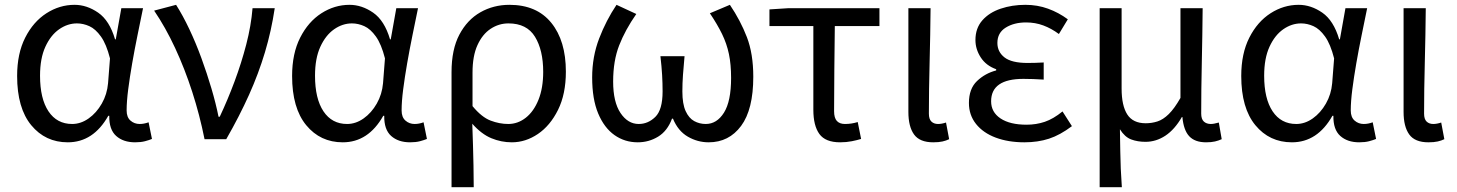

<svg xmlns="http://www.w3.org/2000/svg" viewBox="-20 -577 6039 796"><path d="M261 13Q168 13 109.5 -58Q51 -129 51 -262Q51 -355 84.5 -421Q118 -487 172.5 -522Q227 -557 289 -557Q340 -557 387 -524.5Q434 -492 457 -414H460L483 -543H573Q562 -489 550 -430.5Q538 -372 528 -314.5Q518 -257 511.5 -206.5Q505 -156 505 -119Q505 -91 521 -77Q537 -63 559 -63Q577 -63 596 -70L610 -1Q598 4 581 8.5Q564 13 540 13Q491 13 461.5 -13.5Q432 -40 433 -97H429Q367 13 261 13ZM279 -63Q315 -63 347.5 -86Q380 -109 402 -147.5Q424 -186 428 -232L436 -335Q421 -394 398.5 -425.5Q376 -457 350.5 -468.5Q325 -480 299 -480Q260 -480 225 -455.5Q190 -431 168 -383Q146 -335 146 -263Q146 -168 181 -115.5Q216 -63 279 -63Z M828 0Q808 -100 777 -196Q746 -292 706 -378Q666 -464 619 -533L710 -557Q738 -513 765 -456Q792 -399 815 -336Q838 -273 856.5 -210.5Q875 -148 886 -93H891Q924 -163 952.5 -239.5Q981 -316 1001 -393Q1021 -470 1027 -543H1119Q1105 -449 1078.5 -360.5Q1052 -272 1012.5 -184Q973 -96 918 0Z M1401 13Q1308 13 1249.5 -58Q1191 -129 1191 -262Q1191 -355 1224.5 -421Q1258 -487 1312.5 -522Q1367 -557 1429 -557Q1480 -557 1527 -524.5Q1574 -492 1597 -414H1600L1623 -543H1713Q1702 -489 1690 -430.5Q1678 -372 1668 -314.5Q1658 -257 1651.5 -206.5Q1645 -156 1645 -119Q1645 -91 1661 -77Q1677 -63 1699 -63Q1717 -63 1736 -70L1750 -1Q1738 4 1721 8.5Q1704 13 1680 13Q1631 13 1601.5 -13.5Q1572 -40 1573 -97H1569Q1507 13 1401 13ZM1419 -63Q1455 -63 1487.5 -86Q1520 -109 1542 -147.5Q1564 -186 1568 -232L1576 -335Q1561 -394 1538.5 -425.5Q1516 -457 1490.5 -468.5Q1465 -480 1439 -480Q1400 -480 1365 -455.5Q1330 -431 1308 -383Q1286 -335 1286 -263Q1286 -168 1321 -115.5Q1356 -63 1419 -63Z M1852 199V-278Q1852 -372 1884.5 -433.5Q1917 -495 1971.5 -526Q2026 -557 2092 -557Q2205 -557 2265.5 -482.5Q2326 -408 2326 -280Q2326 -187 2293.5 -121.5Q2261 -56 2210 -21.5Q2159 13 2102 13Q2058 13 2017 -4Q1976 -21 1938 -64Q1940 -15 1941 26.5Q1942 68 1943 109.5Q1944 151 1944 199ZM2087 -63Q2127 -63 2160 -89Q2193 -115 2212.5 -163.5Q2232 -212 2232 -279Q2232 -369 2198 -424.5Q2164 -480 2088 -480Q2048 -480 2014 -457.5Q1980 -435 1959.5 -390Q1939 -345 1939 -276V-137Q1977 -91 2014 -77Q2051 -63 2087 -63Z M2624 13Q2570 13 2527.5 -17Q2485 -47 2460 -106.5Q2435 -166 2435 -256Q2435 -342 2464 -417.5Q2493 -493 2536 -557L2618 -519Q2572 -453 2547 -389Q2522 -325 2522 -239Q2522 -154 2552.5 -108.5Q2583 -63 2628 -63Q2667 -63 2697 -92.5Q2727 -122 2727 -198Q2727 -232 2725 -266.5Q2723 -301 2718 -344H2818Q2814 -301 2811.5 -266.5Q2809 -232 2809 -198Q2809 -146 2822.5 -116.5Q2836 -87 2858 -75Q2880 -63 2906 -63Q2952 -63 2981.5 -110Q3011 -157 3011 -254Q3011 -310 3002 -353Q2993 -396 2973.5 -436Q2954 -476 2923 -522L3006 -557Q3050 -492 3076.5 -423Q3103 -354 3103 -259Q3103 -123 3052.5 -55Q3002 13 2918 13Q2872 13 2831.5 -10.5Q2791 -34 2770 -85H2766Q2747 -34 2708.5 -10.5Q2670 13 2624 13Z M3463 13Q3402 13 3377 -21.5Q3352 -56 3352 -122V-469H3170V-538L3248 -543H3626V-469H3441Q3440 -377 3439 -288Q3438 -199 3438 -116Q3438 -88 3449.5 -75.5Q3461 -63 3483 -63Q3497 -63 3510 -65Q3523 -67 3536 -71L3550 -1Q3534 4 3511.5 8.5Q3489 13 3463 13Z M3849 13Q3793 13 3769.5 -19.5Q3746 -52 3746 -113V-543H3838Q3837 -433 3834 -318.5Q3831 -204 3831 -106Q3831 -83 3841.5 -73Q3852 -63 3869 -63Q3884 -63 3902 -69L3915 0Q3903 6 3887.5 9.5Q3872 13 3849 13Z M4227 13Q4160 13 4108 -6.5Q4056 -26 4026.5 -63Q3997 -100 3997 -150Q3997 -209 4030.5 -241Q4064 -273 4110 -285V-290Q4068 -305 4046 -339Q4024 -373 4024 -411Q4024 -460 4052.5 -492.5Q4081 -525 4128.5 -541Q4176 -557 4231 -557Q4281 -557 4325 -541Q4369 -525 4407 -497L4370 -436Q4339 -459 4305.5 -471.5Q4272 -484 4234 -484Q4184 -484 4149.5 -462.5Q4115 -441 4115 -399Q4115 -362 4144.5 -339Q4174 -316 4240 -316Q4256 -316 4272 -316.5Q4288 -317 4307 -318V-247Q4261 -250 4223 -250Q4089 -250 4089 -157Q4089 -112 4128 -86Q4167 -60 4236 -60Q4276 -60 4311.5 -72Q4347 -84 4385 -115L4424 -54Q4375 -17 4329 -2Q4283 13 4227 13Z M4539 199V-543H4630V-210Q4630 -139 4653.5 -102.5Q4677 -66 4730 -66Q4755 -66 4778.5 -73.5Q4802 -81 4825.5 -104Q4849 -127 4874 -171V-543H4966Q4965 -433 4962.5 -318.5Q4960 -204 4960 -106Q4960 -83 4971 -73Q4982 -63 5000 -63Q5012 -63 5033 -69L5045 0Q5032 6 5017 9.5Q5002 13 4980 13Q4934 13 4910.5 -12Q4887 -37 4882 -92H4880Q4850 -40 4811.5 -14.5Q4773 11 4729 11Q4696 11 4669.5 1Q4643 -9 4623 -41Q4624 12 4624.5 50Q4625 88 4626.5 122Q4628 156 4631 199Z M5336 13Q5243 13 5184.5 -58Q5126 -129 5126 -262Q5126 -355 5159.5 -421Q5193 -487 5247.5 -522Q5302 -557 5364 -557Q5415 -557 5462 -524.5Q5509 -492 5532 -414H5535L5558 -543H5648Q5637 -489 5625 -430.5Q5613 -372 5603 -314.5Q5593 -257 5586.5 -206.5Q5580 -156 5580 -119Q5580 -91 5596 -77Q5612 -63 5634 -63Q5652 -63 5671 -70L5685 -1Q5673 4 5656 8.5Q5639 13 5615 13Q5566 13 5536.5 -13.5Q5507 -40 5508 -97H5504Q5442 13 5336 13ZM5354 -63Q5390 -63 5422.5 -86Q5455 -109 5477 -147.5Q5499 -186 5503 -232L5511 -335Q5496 -394 5473.5 -425.5Q5451 -457 5425.5 -468.5Q5400 -480 5374 -480Q5335 -480 5300 -455.5Q5265 -431 5243 -383Q5221 -335 5221 -263Q5221 -168 5256 -115.5Q5291 -63 5354 -63Z M5902 13Q5846 13 5822.5 -19.5Q5799 -52 5799 -113V-543H5891Q5890 -433 5887 -318.5Q5884 -204 5884 -106Q5884 -83 5894.5 -73Q5905 -63 5922 -63Q5937 -63 5955 -69L5968 0Q5956 6 5940.5 9.5Q5925 13 5902 13Z"/></svg>

Font: Source Han Sans SC
Style: Regular
Weight: 400
Designer: Ryoko NISHIZUKA 西塚涼子 (kana, bopomofo & ideographs); Paul D. Hunt (Latin, Greek & Cyrillic); Sandoll Communications 산돌커뮤니
Foundry: Adobe
Version: Version 2.002;hotconv 1.0.116;makeotfexe 2.5.65601; ttfautoh